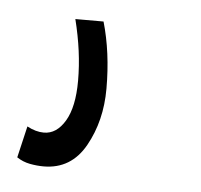

<svg xmlns="http://www.w3.org/2000/svg" viewBox="-31 -34 299 285"><g transform="rotate(5 118.5 109.0)"><path d="M3 210 14 163Q27 170 39 170Q58 170 70.5 149Q83 128 83 89Q83 67 80 44.5Q77 22 71 -2H113Q126 43 126 97Q126 145 105 182.5Q84 220 43 220Q33 220 22.5 218Q12 216 3 210Z"/></g></svg>

Font: Georama ExtraCondensed
Style: Italic
Weight: 400
Width: 2
Italic angle: -9°
Designer: Jean-Baptiste Levee
Foundry: Production Type
Version: Version 1.000